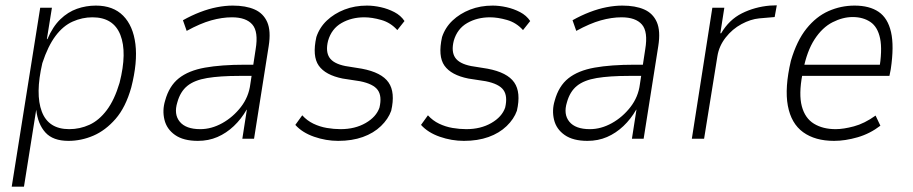

<svg xmlns="http://www.w3.org/2000/svg" viewBox="-20 -521 3428 721"><path d="M24 180 131 -492H175L156 -374H158Q178 -421 206.5 -448.5Q235 -476 269 -488Q303 -500 340 -500Q405 -500 442.5 -462Q480 -424 488.5 -355.5Q497 -287 473 -193Q452 -118 414 -74.5Q376 -31 330.5 -11.5Q285 8 237 8Q179 8 150.5 -23.5Q122 -55 116 -109L70 180ZM240 -36Q280 -36 316 -52.5Q352 -69 381 -107.5Q410 -146 429 -210Q458 -324 432 -390Q406 -456 327 -456Q289 -456 253 -440Q217 -424 188.5 -386Q160 -348 139 -284Q112 -168 137 -102Q162 -36 240 -36Z M723 8Q669 8 637.5 -14Q606 -36 597.5 -71.5Q589 -107 600 -143Q615 -198 651.5 -227Q688 -256 749.5 -267Q811 -278 900 -278H942L935 -236H879Q806 -236 758 -228Q710 -220 683.5 -198.5Q657 -177 646 -137Q632 -92 655 -64Q678 -36 732 -36Q774 -36 814.5 -58.5Q855 -81 884.5 -119Q914 -157 920 -205L940 -336Q951 -402 927.5 -429Q904 -456 851 -456Q814 -456 773 -444.5Q732 -433 681 -405L667 -445Q699 -463 731.5 -475.5Q764 -488 795 -494Q826 -500 854 -500Q903 -500 936 -485.5Q969 -471 983.5 -438Q998 -405 989 -348L934 0H890L907 -109H906Q886 -74 858 -47.5Q830 -21 796.5 -6.5Q763 8 723 8Z M1250 8Q1204 8 1159.5 -7.5Q1115 -23 1089 -52L1115 -88Q1133 -68 1157 -56.5Q1181 -45 1207.5 -40.5Q1234 -36 1259 -36Q1313 -36 1353 -59Q1393 -82 1405 -117Q1415 -160 1398.5 -183Q1382 -206 1332 -216L1267 -226Q1202 -239 1177 -274.5Q1152 -310 1168 -382Q1180 -418 1207.5 -444Q1235 -470 1273.5 -485Q1312 -500 1358 -500Q1383 -500 1410 -494Q1437 -488 1461 -475.5Q1485 -463 1499 -442L1472 -408Q1447 -436 1412 -446Q1377 -456 1348 -456Q1300 -456 1262.5 -434.5Q1225 -413 1212 -368Q1202 -328 1217 -305Q1232 -282 1277 -273L1339 -263Q1413 -249 1439 -211.5Q1465 -174 1449 -105Q1438 -74 1410.5 -47.5Q1383 -21 1342.5 -6.5Q1302 8 1250 8Z M1722 8Q1676 8 1631.5 -7.5Q1587 -23 1561 -52L1587 -88Q1605 -68 1629 -56.5Q1653 -45 1679.5 -40.5Q1706 -36 1731 -36Q1785 -36 1825 -59Q1865 -82 1877 -117Q1887 -160 1870.5 -183Q1854 -206 1804 -216L1739 -226Q1674 -239 1649 -274.5Q1624 -310 1640 -382Q1652 -418 1679.5 -444Q1707 -470 1745.5 -485Q1784 -500 1830 -500Q1855 -500 1882 -494Q1909 -488 1933 -475.5Q1957 -463 1971 -442L1944 -408Q1919 -436 1884 -446Q1849 -456 1820 -456Q1772 -456 1734.5 -434.5Q1697 -413 1684 -368Q1674 -328 1689 -305Q1704 -282 1749 -273L1811 -263Q1885 -249 1911 -211.5Q1937 -174 1921 -105Q1910 -74 1882.5 -47.5Q1855 -21 1814.5 -6.5Q1774 8 1722 8Z M2186 8Q2132 8 2100.5 -14Q2069 -36 2060.5 -71.5Q2052 -107 2063 -143Q2078 -198 2114.5 -227Q2151 -256 2212.5 -267Q2274 -278 2363 -278H2405L2398 -236H2342Q2269 -236 2221 -228Q2173 -220 2146.5 -198.5Q2120 -177 2109 -137Q2095 -92 2118 -64Q2141 -36 2195 -36Q2237 -36 2277.5 -58.5Q2318 -81 2347.5 -119Q2377 -157 2383 -205L2403 -336Q2414 -402 2390.5 -429Q2367 -456 2314 -456Q2277 -456 2236 -444.5Q2195 -433 2144 -405L2130 -445Q2162 -463 2194.5 -475.5Q2227 -488 2258 -494Q2289 -500 2317 -500Q2366 -500 2399 -485.5Q2432 -471 2446.5 -438Q2461 -405 2452 -348L2397 0H2353L2370 -109H2369Q2349 -74 2321 -47.5Q2293 -21 2259.5 -6.5Q2226 8 2186 8Z M2578 0 2655 -492H2700L2685 -396H2688Q2718 -447 2766 -471Q2814 -495 2871 -500L2897 -501L2889 -457L2831 -452Q2799 -449 2764.5 -430.5Q2730 -412 2705 -380Q2680 -348 2674 -310L2624 0Z M3112 8Q3041 8 2996 -24.5Q2951 -57 2938.5 -124Q2926 -191 2950 -293Q2972 -368 3008.5 -413.5Q3045 -459 3091.5 -479.5Q3138 -500 3189 -500Q3245 -500 3279.5 -476.5Q3314 -453 3326 -400.5Q3338 -348 3325 -261L3320 -236H2976L2983 -278H3304L3281 -256Q3294 -333 3285 -376.5Q3276 -420 3248.5 -438.5Q3221 -457 3182 -457Q3145 -457 3106.5 -437.5Q3068 -418 3039 -373.5Q3010 -329 2996 -257L2993 -241Q2979 -167 2991 -122Q3003 -77 3036.5 -56.5Q3070 -36 3118 -36Q3147 -36 3186.5 -46.5Q3226 -57 3268 -87L3286 -49Q3247 -19 3200.5 -5.5Q3154 8 3112 8Z"/></svg>

Font: Nunito Sans 7pt Condensed ExtraLight
Style: Italic
Weight: 250
Width: 3
Italic angle: -9°
Designer: Vernon Adams
Foundry: Vernon Adams
Version: Version 3.101;gftools[0.9.27]